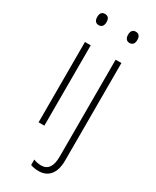

<svg xmlns="http://www.w3.org/2000/svg" viewBox="-241 -790 891 1095"><g transform="rotate(30 204.0 -242.0)"><path d="M103 -725C81 -725 73 -709 73 -688C73 -667 82 -651 103 -651C125 -651 134 -666 134 -688C134 -709 127 -725 103 -725ZM276 -688C276 -667 285 -651 306 -651C328 -651 337 -666 337 -688C337 -709 329 -725 306 -725C284 -725 276 -709 276 -688ZM122 -529H84V0H122ZM222 241C282 241 324 202 324 113V-529H286V110C286 173 264 206 219 206C202 206 185 203 169 196V232C182 237 200 241 222 241Z"/></g></svg>

Font: Noto Sans Lao SemiCondensed ExtraLight
Style: Regular
Weight: 200
Width: 4
Designer: Monotype Design Team
Foundry: Monotype Imaging Inc.
Version: Version 2.003